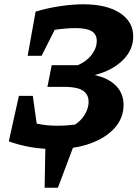

<svg xmlns="http://www.w3.org/2000/svg" viewBox="-20 -685 646 895"><path d="M21 -26 68 -238H133L151 -109Q179 -103 200.5 -101Q222 -99 246 -99Q268 -99 291 -100.5Q314 -102 329 -104Q358 -122 375.5 -151.5Q393 -181 393 -210Q393 -244 368 -261.5Q343 -279 288 -280H201L221 -381H342Q383 -398 407 -429.5Q431 -461 431 -494Q431 -525 407.5 -539.5Q384 -554 331 -554Q289 -554 235 -546L174 -425H109L146 -631Q204 -648 261.5 -656.5Q319 -665 368 -665Q477 -665 539 -624.5Q601 -584 601 -515Q601 -452 552 -404Q503 -356 421 -335Q486 -321 521 -285Q556 -249 556 -196Q556 -135 514.5 -88.5Q473 -42 400.5 -16Q328 10 234 10Q121 10 21 -26ZM188 190 192 -28H332L250 190Z"/></svg>

Font: Piazzolla SC
Style: Bold Italic
Weight: 700
Italic angle: -11.3°
Designer: Juan Pablo del Peral
Foundry: Huerta Tipografica
Version: Version 1.330